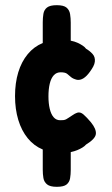

<svg xmlns="http://www.w3.org/2000/svg" viewBox="-20 -640 433 741"><path d="M199 81Q173 81 161.5 71.5Q150 62 147.5 47Q145 32 145 15V-63Q111 -77 87 -106.5Q63 -136 50.5 -177.5Q38 -219 38 -269Q38 -320 50.5 -361Q63 -402 87 -431Q111 -460 145 -474V-554Q145 -571 147.5 -586.5Q150 -602 161.5 -611Q173 -620 199 -620Q226 -620 237 -610.5Q248 -601 250.5 -585.5Q253 -570 253 -553V-483Q268 -480 279 -475Q290 -470 299 -464Q308 -458 312 -452Q326 -444 337 -432Q348 -420 346 -402Q345 -393 340 -383.5Q335 -374 327 -363Q302 -328 277 -332Q261 -336 253.5 -343Q246 -350 238.5 -355.5Q231 -361 214 -361Q198 -361 187.5 -349.5Q177 -338 172 -317Q167 -296 167 -268Q167 -241 172 -220Q177 -199 187 -187.5Q197 -176 212 -176Q219 -176 224.5 -176.5Q230 -177 235 -179.5Q240 -182 244 -185Q251 -189 260 -195.5Q269 -202 278 -205Q290 -209 302.5 -198Q315 -187 331 -168Q352 -142 350 -123Q348 -104 312 -82Q307 -76 298 -70.5Q289 -65 278 -60.5Q267 -56 253 -53V16Q253 33 250.5 48Q248 63 237 72Q226 81 199 81Z"/></svg>

Font: Fredoka Condensed SemiBold
Style: Regular
Weight: 600
Width: 3
Designer: Ben Nathan
Foundry: Milena B. Brandão, Ben Nathan
Version: Version 2.001